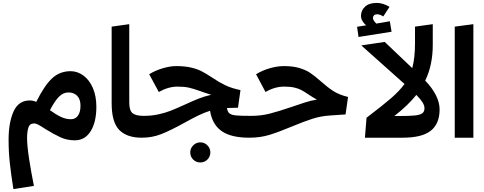

<svg xmlns="http://www.w3.org/2000/svg" viewBox="-20 -946 3326 1319"><path d="M642 -212Q642 -108 603 -45Q564 18 494 18Q441 18 396 -2.5Q351 -23 291 -60Q261 -80 244 -89Q227 -98 214 -98Q184 -98 175 -69.5Q166 -41 166 1Q166 55 180 146Q194 237 213 331L72 353Q56 252 47.5 174.5Q39 97 39 15Q39 -104 73 -180Q107 -256 185 -256Q206 -256 229 -246Q285 -359 338 -408Q391 -457 465 -457Q512 -457 553 -427Q594 -397 618 -341.5Q642 -286 642 -212ZM533 -219Q533 -265 510 -288Q487 -311 450 -311Q415 -311 386 -282.5Q357 -254 323 -189Q365 -159 398.5 -143Q432 -127 467 -127Q498 -127 515.5 -151.5Q533 -176 533 -219Z M747 -763 868 -780V-242Q868 -187 890.5 -168.5Q913 -150 967 -150L974 -68L954 0Q851 0 799 -53.5Q747 -107 747 -237Z M1713 -65 1693 0Q1567 0 1502.5 -45.5Q1438 -91 1423 -185Q1382 -172 1343 -153Q1304 -134 1246 -102Q1154 -51 1090 -25.5Q1026 0 954 0L934 -67L966 -150Q1021 -150 1068.5 -160.5Q1116 -171 1153 -185.5Q1190 -200 1247 -226Q1305 -253 1344.5 -268.5Q1384 -284 1431 -295Q1388 -308 1356 -320Q1308 -337 1277 -344Q1246 -351 1200 -351Q1136 -351 1071 -314L1005 -436Q1047 -462 1098 -477Q1149 -492 1190 -492Q1249 -492 1292 -482Q1335 -472 1365 -456.5Q1395 -441 1436 -414Q1485 -381 1527.5 -360.5Q1570 -340 1632 -327L1615 -206L1539 -204Q1543 -178 1556.5 -167Q1570 -156 1601.5 -153Q1633 -150 1706 -150ZM1287 101Q1287 73 1307.5 52.5Q1328 32 1356 32Q1385 32 1405 52.5Q1425 73 1425 101Q1425 130 1405 150Q1385 170 1356 170Q1327 170 1307 150Q1287 130 1287 101Z M2181 -390Q2229 -347 2269 -321Q2309 -295 2371 -280L2354 -160L2253 -153Q2185 -149 2127.5 -130.5Q2070 -112 1983 -76Q1892 -38 1829.5 -19Q1767 0 1693 0L1673 -67L1705 -150Q1772 -150 1831.5 -165Q1891 -180 1982 -211Q2039 -231 2077.5 -243Q2116 -255 2157 -262Q2132 -275 2096 -299Q2068 -318 2049 -328Q2030 -338 2002 -344.5Q1974 -351 1933 -351Q1867 -351 1804 -314L1739 -436Q1781 -462 1833 -477Q1885 -492 1931 -492Q1993 -492 2037.5 -478.5Q2082 -465 2111.5 -445Q2141 -425 2181 -390Z M3000 -195Q3000 -96 2939.5 -48Q2879 0 2746 0H2487L2498 -137Q2612 -224 2668 -272.5Q2724 -321 2759 -369L2462 -634L2623 -658L2812 -478Q2831 -547 2831 -648V-763L2953 -780V-638Q2953 -498 2901 -392Q2948 -344 2974 -293Q3000 -242 3000 -195ZM2896 -202Q2896 -222 2882 -244Q2868 -266 2840 -294Q2784 -223 2689 -149H2720Q2792 -149 2828 -152.5Q2864 -156 2880 -167Q2896 -178 2896 -202ZM2670 -728 2443 -692 2433 -762 2495 -772Q2460 -803 2460 -837Q2460 -875 2488 -900.5Q2516 -926 2568 -926Q2611 -926 2656 -899L2613 -833Q2590 -848 2570 -848Q2557 -848 2549.5 -840.5Q2542 -833 2542 -823Q2542 -807 2565 -784L2658 -800Z M3104 0V-763L3232 -780V0Z"/></svg>

Font: FiraGOUPP
Style: Bold
Weight: 700
Designer: bBox Type
Foundry: bBox Type GmbH
Version: Version 1.001